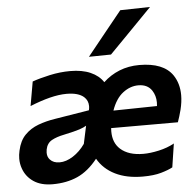

<svg xmlns="http://www.w3.org/2000/svg" viewBox="-55 -833 919 901"><g transform="rotate(-5 405.0 -383.0)"><path d="M157 11.5Q102.5 11.5 67.5 -12.2Q32.5 -36 19 -75Q11 -97 11 -121.5Q11 -139.5 15.5 -159Q25.5 -205.5 51.8 -232.2Q78 -259 115 -272.8Q152 -286.5 194 -293L356.5 -319.5Q359 -330 359 -339Q359 -365.5 340 -382.5Q314 -405.5 258.5 -405.5Q223 -405.5 179.2 -394.5Q135.5 -383.5 85.5 -363L105.5 -477Q139 -489 188 -499.8Q237 -510.5 284.5 -510.5Q341 -510.5 380.2 -493.2Q419.5 -476 440 -444.5Q473.5 -476 516.2 -493.2Q559 -510.5 610 -510.5Q724 -510.5 767 -447.5Q794 -407.5 794 -352.5Q794 -321 785 -284.5Q777 -253.5 767.5 -227H453Q452.5 -219 452.5 -211Q452.5 -157.5 486 -127.5Q524 -93.5 593.5 -93.5Q626.5 -93.5 667 -102.5Q707.5 -111.5 740 -129.5L723 -18.5Q703 -7.5 668.2 2.5Q633.5 12.5 581.5 12.5Q506 12.5 452 -14.2Q398 -41 370 -90Q326 -34.5 274.5 -11.5Q223 11.5 157 11.5ZM597.5 -416Q559 -416 524.8 -389.8Q490.5 -363.5 471 -308L676.5 -311.5Q677.5 -320 677.5 -328Q677.5 -360.5 661 -385.5Q640.5 -416 597.5 -416ZM198.5 -88Q229.5 -88 262 -108.8Q294.5 -129.5 319 -164.5L337 -248.5Q325 -241 304.2 -234Q283.5 -227 230 -215.5Q195 -208.5 172 -195.8Q149 -183 143 -153.5Q141.5 -145.5 141.5 -138.5Q141.5 -118 153.5 -105.5Q169.5 -88 198.5 -88ZM378.5 -569.5Q420 -621 461.5 -672.5Q502.5 -723 544 -774.5L684.5 -777.5Q632.5 -724 582 -672.5Q531.5 -621 482.5 -571Z"/></g></svg>

Font: Heraclito SemiBold
Style: Italic
Weight: 600
Italic angle: -12°
Designer: Kostas Bartsokas (font) & Cristiano Sobral (main changes)
Foundry: Kostas Bartsokas (font) & Cristiano Sobral (main changes)
Version: Version 1.00;July 8, 2020;FontCreator 13.0.0.2655 64-bit